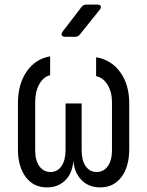

<svg xmlns="http://www.w3.org/2000/svg" viewBox="-20 -805 640 835"><path d="M184 10Q126 10 92 -35Q58 -80 58 -157V-356Q58 -439 96 -494Q134 -549 198 -560V-478Q169 -471 151 -439Q133 -407 133 -360V-152Q133 -108 151 -82.5Q169 -57 200 -57Q230 -57 247.5 -82.5Q265 -108 265 -152V-355H335V-152Q335 -108 352.5 -82.5Q370 -57 400 -57Q431 -57 449 -82.5Q467 -108 467 -152V-360Q467 -405 448 -436Q429 -467 398 -474V-556Q464 -545 503 -491Q542 -437 542 -356V-157Q542 -80 508 -35Q474 10 416 10Q366 10 334.5 -22Q303 -54 299 -108Q296 -53 264.5 -21.5Q233 10 184 10ZM263 -645Q253 -645 249 -651Q245 -657 252 -667L334 -774Q342 -785 355 -785H404Q415 -785 418 -778.5Q421 -772 414 -763L328 -656Q320 -645 307 -645Z"/></svg>

Font: Pitagon Sans Mono Light
Style: Regular
Weight: 300
Monospace: yes
Designer: Travis Tran
Foundry: Pitagon
Version: Version 1.001; ttfautohint (v1.8.4.7-5d5b);gftools[0.9.26]